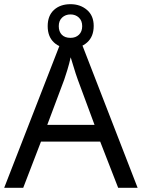

<svg xmlns="http://www.w3.org/2000/svg" viewBox="-20 -898 679 918"><path d="M545 0 459 -221H176L91 0H0L279 -717H360L638 0ZM352 -517Q349 -525 342 -546Q335 -567 328.5 -589.5Q322 -612 318 -624Q311 -593 302 -563.5Q293 -534 287 -517L206 -301H432ZM317 -667Q268 -667 238 -695Q208 -723 208 -773Q208 -823 238 -850.5Q268 -878 317 -878Q364 -878 396 -850.5Q428 -823 428 -774Q428 -723 396.5 -695Q365 -667 317 -667ZM317 -717Q342 -717 357.5 -732Q373 -747 373 -773Q373 -799 357 -814Q341 -829 317 -829Q293 -829 277 -814Q261 -799 261 -773Q261 -747 275.5 -732Q290 -717 317 -717Z"/></svg>

Font: Noto Sans Tifinagh Tawellemmet
Style: Regular
Weight: 400
Designer: JamraPatel
Foundry: JamraPatel LLC
Version: Version 2.006; ttfautohint (v1.8.4.7-5d5b)